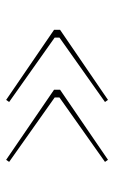

<svg xmlns="http://www.w3.org/2000/svg" viewBox="110 -630 380 641"><g transform="rotate(-90 300.5 -310.0)"><path d="M287 -480 521 -320V-300L287 -140L280 -150L495 -302V-318L280 -470ZM87 -480 321 -320V-300L87 -140L80 -150L295 -302V-318L80 -470Z"/></g></svg>

Font: Kalnia Thin Thin
Style: Regular
Weight: 250
Version: Version 1.105